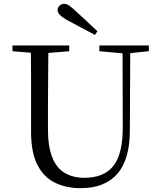

<svg xmlns="http://www.w3.org/2000/svg" viewBox="-20 -965 837 1001"><path d="M401 16Q324 16 265.5 -13Q207 -42 174.5 -106.5Q142 -171 142 -276V-391Q142 -476 142 -560Q142 -625 141 -690L45 -698V-728H341V-698L232 -689Q231 -626 231 -561Q230 -477 230 -391V-291Q230 -199 253 -143Q276 -87 319 -62.5Q362 -38 420 -38Q522 -38 571.5 -100.5Q621 -163 620 -306L619 -687L498 -698V-728H756V-698L659 -688L657 -286Q657 -133 591.5 -58.5Q526 16 401 16ZM488 -802 475 -783Q440 -802 405.5 -820Q371 -838 336 -857Q305 -874 292.5 -887Q280 -900 280 -912Q280 -925 290 -935Q300 -945 315 -945Q327 -945 340.5 -936Q354 -927 377 -905Q403 -882 431 -855.5Q459 -829 488 -802Z"/></svg>

Font: Early Summer Mincho
Style: Regular
Weight: 400
Designer: GuiWonder
Version: Version 1.002